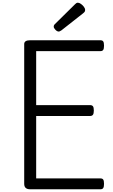

<svg xmlns="http://www.w3.org/2000/svg" viewBox="-20 -1392 834 1412"><path d="M202 0Q180 0 169 -10Q158 -20 158 -40V-1068Q158 -1082 169 -1089Q180 -1096 202 -1096H718Q733 -1096 739 -1087.5Q745 -1079 745 -1056Q745 -1034 739 -1025Q733 -1016 718 -1016H246V-619H642Q657 -619 663.5 -610.5Q670 -602 670 -579Q670 -557 663.5 -548Q657 -539 642 -539H246V-80H718Q733 -80 739 -71.5Q745 -63 745 -40Q745 -18 739 -9Q733 0 718 0ZM412 -1160Q400 -1160 387.5 -1173Q375 -1186 375 -1196Q375 -1201 376.5 -1205Q378 -1209 384 -1215L532 -1361Q537 -1366 541.5 -1369Q546 -1372 553 -1372Q563 -1372 575.5 -1363Q588 -1354 597 -1342Q606 -1330 606 -1319Q606 -1312 603.5 -1307Q601 -1302 591 -1294L432 -1169Q425 -1165 420.5 -1162.5Q416 -1160 412 -1160Z"/></svg>

Font: Playwrite FR Moderne
Style: Regular
Weight: 400
Designer: Veronika Burian, José Scaglione
Foundry: TypeTogether
Version: Version 1.002